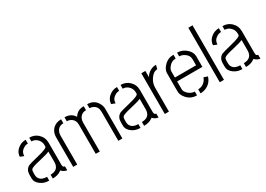

<svg xmlns="http://www.w3.org/2000/svg" viewBox="-6 -1385 2889 2086"><g transform="rotate(-30 1439.0 -342.0)"><path d="M37.1 -119.1Q37.1 -67.4 87.9 -32.2Q130.9 -1 191.4 -1V-48.8Q115.2 -48.8 92.8 -98.6Q85.9 -114.3 85.9 -131.8V-167Q85.9 -192.4 96.7 -203.1Q113.3 -219.7 218.8 -243.2Q312.5 -264.6 340.8 -279.3V-147.5Q339.8 -49.8 236.3 -48.8V-1Q301.8 -1 341.8 -31.2Q345.7 -34.2 348.6 -37.1Q380.9 -3.9 417 -1V-49.8Q391.6 -50.8 391.6 -83V-359.4Q391.6 -427.7 342.8 -473.6Q299.8 -513.7 236.3 -513.7V-466.8Q284.2 -466.8 316.4 -427.7Q339.8 -398.4 339.8 -360.4V-343.8Q340.8 -320.3 218.8 -291Q102.5 -262.7 85.9 -253.9Q38.1 -226.6 37.1 -165ZM43.9 -384.8 89.8 -367.2Q89.8 -422.9 139.6 -451.2Q164.1 -465.8 191.4 -465.8V-513.7Q126 -513.7 79.1 -466.8Q43.9 -429.7 43.9 -384.8Z M491.2 0V-373Q491.2 -434.6 533.2 -476.6Q573.2 -513.7 635.7 -513.7V-463.9Q576.2 -463.9 551.8 -412.1Q542 -390.6 542 -366.2V0ZM678.7 -463.9V-513.7Q752 -513.7 790 -463.9Q794.9 -457 799.8 -450.2Q832 -499 879.9 -509.8Q898.4 -513.7 919.9 -513.7V-463.9Q861.3 -463.9 835.9 -413.1Q825.2 -390.6 825.2 -366.2V0H774.4V-366.2Q774.4 -424.8 728.5 -451.2Q706.1 -463.9 678.7 -463.9ZM962.9 -463.9V-513.7Q1053.7 -513.7 1092.8 -434.6Q1108.4 -403.3 1108.4 -373V0H1057.6V-366.2Q1057.6 -426.8 1009.8 -452.1Q988.3 -463.9 962.9 -463.9Z M1182.6 -119.1Q1182.6 -67.4 1233.4 -32.2Q1276.4 -1 1336.9 -1V-48.8Q1260.7 -48.8 1238.3 -98.6Q1231.4 -114.3 1231.4 -131.8V-167Q1231.4 -192.4 1242.2 -203.1Q1258.8 -219.7 1364.3 -243.2Q1458 -264.6 1486.3 -279.3V-147.5Q1485.4 -49.8 1381.8 -48.8V-1Q1447.3 -1 1487.3 -31.2Q1491.2 -34.2 1494.1 -37.1Q1526.4 -3.9 1562.5 -1V-49.8Q1537.1 -50.8 1537.1 -83V-359.4Q1537.1 -427.7 1488.3 -473.6Q1445.3 -513.7 1381.8 -513.7V-466.8Q1429.7 -466.8 1461.9 -427.7Q1485.4 -398.4 1485.4 -360.4V-343.8Q1486.3 -320.3 1364.3 -291Q1248 -262.7 1231.4 -253.9Q1183.6 -226.6 1182.6 -165ZM1189.5 -384.8 1235.4 -367.2Q1235.4 -422.9 1285.2 -451.2Q1309.6 -465.8 1336.9 -465.8V-513.7Q1271.5 -513.7 1224.6 -466.8Q1189.5 -429.7 1189.5 -384.8Z M1640.6 0V-510.7H1691.4V-430.7Q1710.9 -471.7 1756.8 -495.1Q1787.1 -510.7 1819.3 -510.7H1825.2L1812.5 -461.9Q1763.7 -461.9 1724.6 -403.3Q1692.4 -354.5 1692.4 -300.8V0Z M1882.8 -139.6V-373Q1883.8 -418.9 1925.8 -460.9Q1973.6 -510.7 2043.9 -510.7V-462.9Q1988.3 -462.9 1952.1 -413.1Q1933.6 -387.7 1933.6 -365.2V-288.1H2199.2V-365.2Q2199.2 -414.1 2151.4 -444.3Q2121.1 -463.9 2088.9 -463.9V-510.7Q2154.3 -510.7 2206.1 -462.9Q2249 -421.9 2250 -374V-239.3H1933.6V-139.6Q1933.6 -109.4 1970.7 -77.1Q2005.9 -47.9 2044.9 -47.9V0Q1959 0 1909.2 -70.3Q1882.8 -107.4 1882.8 -139.6ZM2088.9 0V-50.8Q2152.3 -50.8 2188.5 -104.5Q2199.2 -121.1 2203.1 -135.7L2251 -119.1Q2229.5 -47.9 2164.1 -16.6Q2128.9 0 2088.9 0Z M2330.1 0V-683.6H2382.8V0Z M2460.9 -119.1Q2460.9 -67.4 2511.7 -32.2Q2554.7 -1 2615.2 -1V-48.8Q2539.1 -48.8 2516.6 -98.6Q2509.8 -114.3 2509.8 -131.8V-167Q2509.8 -192.4 2520.5 -203.1Q2537.1 -219.7 2642.6 -243.2Q2736.3 -264.6 2764.6 -279.3V-147.5Q2763.7 -49.8 2660.2 -48.8V-1Q2725.6 -1 2765.6 -31.2Q2769.5 -34.2 2772.5 -37.1Q2804.7 -3.9 2840.8 -1V-49.8Q2815.4 -50.8 2815.4 -83V-359.4Q2815.4 -427.7 2766.6 -473.6Q2723.6 -513.7 2660.2 -513.7V-466.8Q2708 -466.8 2740.2 -427.7Q2763.7 -398.4 2763.7 -360.4V-343.8Q2764.6 -320.3 2642.6 -291Q2526.4 -262.7 2509.8 -253.9Q2461.9 -226.6 2460.9 -165ZM2467.8 -384.8 2513.7 -367.2Q2513.7 -422.9 2563.5 -451.2Q2587.9 -465.8 2615.2 -465.8V-513.7Q2549.8 -513.7 2502.9 -466.8Q2467.8 -429.7 2467.8 -384.8Z"/></g></svg>

Font: Post No Bills Jaffna
Style: Regular
Weight: 400
Designer: Kosala Senevirathne, Siva Puranthara, Lasantha Premarathna, Tharique Azeez
Foundry: Mooniak
Version: Version 1.220 ; ttfautohint (v1.6)